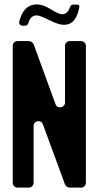

<svg xmlns="http://www.w3.org/2000/svg" viewBox="-20 -854 448 874"><path d="M297 0H349C361 0 371 -10 371 -22V-645C371 -657 361 -667 349 -667H298C285 -667 276 -657 276 -645V-387C276 -363 241 -357 233 -379L133 -653C130 -660 120 -667 112 -667H60C47 -667 38 -657 38 -645V-22C38 -10 47 0 60 0H111C123 0 133 -10 133 -22V-281C133 -305 167 -311 175 -289L276 -14C279 -7 289 0 297 0ZM263 -789C252 -789 235 -797 211 -812C187 -827 165 -834 148 -834C98 -834 77 -794 68 -757C65 -745 72 -737 85 -737H95C100 -737 106 -741 108 -746C113 -765 123 -784 147 -784C158 -784 177 -776 205 -762C233 -748 255 -741 270 -741C317 -741 333 -780 341 -821C343 -828 338 -833 331 -833H312C307 -833 301 -828 300 -824C294 -807 283 -789 263 -789Z"/></svg>

Font: DIN Rundschrift
Style: Eng
Weight: 400
Width: 3
Version: Version 1.027